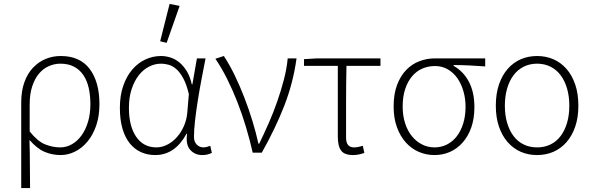

<svg xmlns="http://www.w3.org/2000/svg" viewBox="-20 -777 3015 977"><path d="M88 180V-255Q88 -314 104 -358.5Q120 -403 148 -432.5Q176 -462 212 -477Q248 -492 289 -492Q387 -492 436.5 -426Q486 -360 486 -247Q486 -186 469.5 -138Q453 -90 425 -56.5Q397 -23 361.5 -5.5Q326 12 289 12Q245 12 206.5 -4.5Q168 -21 130 -65Q131 -30 131.5 -0.5Q132 29 132 57.5Q132 86 132.5 115.5Q133 145 133 180ZM286 -27Q318 -27 346 -43Q374 -59 395 -88Q416 -117 428 -157.5Q440 -198 440 -247Q440 -291 431.5 -329Q423 -367 404.5 -394.5Q386 -422 357 -437.5Q328 -453 287 -453Q257 -453 228.5 -440.5Q200 -428 178.5 -402.5Q157 -377 144 -338Q131 -299 131 -245V-108Q172 -57 210.5 -42Q249 -27 286 -27Z M770 12Q730 12 697 -3Q664 -18 640 -48Q616 -78 603 -123Q590 -168 590 -228Q590 -291 607 -340Q624 -389 653 -423Q682 -457 720 -474.5Q758 -492 799 -492Q823 -492 847 -484.5Q871 -477 892 -460Q913 -443 930 -415.5Q947 -388 956 -348H959L982 -480H1026Q1016 -429 1005.5 -374Q995 -319 986.5 -265.5Q978 -212 972.5 -164Q967 -116 967 -80Q967 -56 981 -41.5Q995 -27 1015 -27Q1024 -27 1033 -29.5Q1042 -32 1050 -35L1058 1Q1050 5 1038 8.5Q1026 12 1009 12Q971 12 947.5 -15Q924 -42 932 -96H929Q870 12 770 12ZM776 -27Q804 -27 831.5 -41Q859 -55 880.5 -79.5Q902 -104 916 -136Q930 -168 933 -204L941 -298Q929 -348 912.5 -378.5Q896 -409 877 -425.5Q858 -442 838 -447.5Q818 -453 800 -453Q768 -453 738.5 -438Q709 -423 686.5 -394.5Q664 -366 650 -324Q636 -282 636 -228Q636 -135 673 -81Q710 -27 776 -27ZM795 -567 843 -757 894 -747 828 -559Z M1266 0Q1251 -66 1231.5 -131Q1212 -196 1188 -257.5Q1164 -319 1136 -375Q1108 -431 1076 -478L1119 -492Q1147 -450 1173.5 -395.5Q1200 -341 1223 -281.5Q1246 -222 1264.5 -161.5Q1283 -101 1295 -46H1299Q1323 -95 1347 -149.5Q1371 -204 1390.5 -260Q1410 -316 1424.5 -371.5Q1439 -427 1444 -480H1489Q1472 -356 1427 -240Q1382 -124 1312 0Z M1776 12Q1733 12 1716 -10.5Q1699 -33 1699 -82V-442H1527V-476L1594 -480H1916V-442H1743Q1741 -348 1741 -257.5Q1741 -167 1741 -76Q1741 -27 1782 -27Q1793 -27 1804.5 -29.5Q1816 -32 1826 -35L1834 1Q1824 5 1808.5 8.5Q1793 12 1776 12Z M2191 12Q2149 12 2111.5 -4Q2074 -20 2045.5 -51.5Q2017 -83 2000 -129Q1983 -175 1983 -235Q1983 -299 2000.5 -345Q2018 -391 2047 -421Q2076 -451 2114 -465.5Q2152 -480 2193 -480H2449V-439Q2407 -442 2368.5 -444Q2330 -446 2288 -446V-442Q2338 -414 2366 -361Q2394 -308 2394 -232Q2394 -173 2378 -128Q2362 -83 2334 -51.5Q2306 -20 2269.5 -4Q2233 12 2191 12ZM2191 -27Q2225 -27 2254 -41.5Q2283 -56 2304 -83Q2325 -110 2337 -148.5Q2349 -187 2349 -234Q2349 -274 2338.5 -311.5Q2328 -349 2308 -378Q2288 -407 2259 -424Q2230 -441 2193 -441Q2159 -441 2129 -428Q2099 -415 2077 -389Q2055 -363 2042 -324.5Q2029 -286 2029 -235Q2029 -188 2041.5 -149.5Q2054 -111 2076 -84Q2098 -57 2127.5 -42Q2157 -27 2191 -27Z M2713 12Q2668 12 2630 -4.5Q2592 -21 2563.5 -53.5Q2535 -86 2519 -132.5Q2503 -179 2503 -239Q2503 -300 2519 -347Q2535 -394 2563.5 -426.5Q2592 -459 2630 -475.5Q2668 -492 2713 -492Q2758 -492 2796 -475.5Q2834 -459 2862.5 -426.5Q2891 -394 2907 -347Q2923 -300 2923 -239Q2923 -179 2907 -132.5Q2891 -86 2862.5 -53.5Q2834 -21 2796 -4.5Q2758 12 2713 12ZM2713 -27Q2751 -27 2781.5 -42Q2812 -57 2833 -85Q2854 -113 2865.5 -152Q2877 -191 2877 -239Q2877 -287 2865.5 -326.5Q2854 -366 2833 -394Q2812 -422 2781.5 -437.5Q2751 -453 2713 -453Q2675 -453 2644.5 -437.5Q2614 -422 2593 -394Q2572 -366 2560.5 -326.5Q2549 -287 2549 -239Q2549 -191 2560.5 -152Q2572 -113 2593 -85Q2614 -57 2644.5 -42Q2675 -27 2713 -27Z"/></svg>

Font: Giro Light
Style: Regular
Weight: 300
Designer: Paul D. Hunt
Foundry: Adobe Systems Incorporated
Version: Version 1.000;PS 1.0;hotconv 1.0.88;makeotf.lib2.5.647800